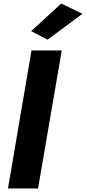

<svg xmlns="http://www.w3.org/2000/svg" viewBox="-20 -1065 486 1085"><path d="M446 -987 249 -841 156 -889 326 -1045ZM158 -780H329L195 0H25Z"/></svg>

Font: Jost* Heavy
Style: Italic
Weight: 800
Italic angle: -10°
Version: Version 3.7